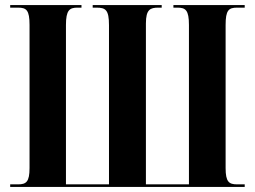

<svg xmlns="http://www.w3.org/2000/svg" viewBox="-20 -734 1000 754"><path d="M20 0H941V-10H911C879 -10 866 -20 866 -74V-636C866 -694 878 -704 911 -704H941V-714H661V-704H677C709 -704 722 -694 722 -636V-10H553V-642C553 -697 570 -704 602 -704H615V-714H344V-704H359C395 -704 408 -695 408 -635V-10H239V-636C239 -694 253 -704 284 -704H300V-714H20V-704H51C84 -704 96 -694 96 -636V-74C96 -20 83 -10 51 -10H20Z"/></svg>

Font: Noto Serif Display ExtraCondensed ExtraBold
Style: Regular
Weight: 800
Width: 2
Designer: Monotype Design Team
Foundry: Monotype Imaging Inc.
Version: Version 2.009